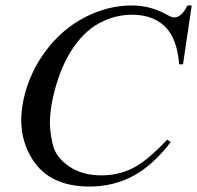

<svg xmlns="http://www.w3.org/2000/svg" viewBox="-20 -682 723 704"><path d="M683 -662 651 -446H637Q629 -543 584 -585.5Q539 -628 464 -628Q400 -628 342 -596Q284 -564 240 -494Q196 -424 173 -319Q163 -271 163 -231Q163 -198 173.5 -152Q184 -106 232.5 -72.5Q281 -39 352 -39Q414 -39 467 -65.5Q520 -92 593 -170L606 -161Q541 -76 468.5 -37Q396 2 308 2Q150 2 89 -115Q58 -172 58 -242Q58 -279 67 -320Q88 -415 147.5 -495Q207 -575 291 -618.5Q375 -662 463 -662Q532 -662 592 -628Q610 -618 618 -618Q631 -618 642 -627Q657 -640 667 -662Z"/></svg>

Font: New Athena Unicode
Style: Italic
Weight: 400
Designer: J. Rusten 1997; rev. by R. Hancock 2001, 2002, rev. by D. Mastronarde 2002-2019
Foundry: Society for Classical Studies (formerly American Philological Association)
Version: Version 5.008